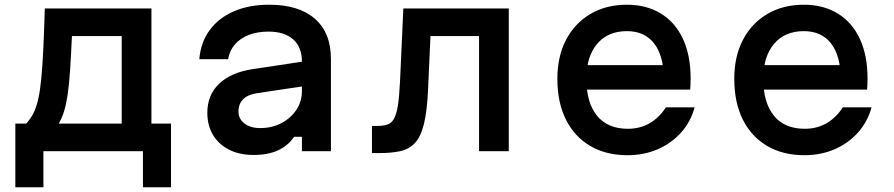

<svg xmlns="http://www.w3.org/2000/svg" viewBox="-20 -641 3790 814"><path d="M45 153V-117H91Q109 -136 121.5 -160.5Q134 -185 142 -220.5Q150 -256 155 -307.5Q160 -359 163.5 -431.5Q167 -504 170 -605H622V-117H705V153H586V0H164V153ZM229 -117H496V-488H285Q281 -402 277 -342Q273 -282 267 -241Q261 -200 252 -170.5Q243 -141 229 -117Z M1271 -381V-276L1070 -246Q1030 -240 1010.5 -220Q991 -200 991 -168Q991 -137 1016.5 -117.5Q1042 -98 1083 -98Q1133 -98 1173 -119Q1213 -140 1236.5 -175.5Q1260 -211 1260 -255V-380Q1260 -441 1223 -474Q1186 -507 1118 -507Q1071 -507 1035 -493Q999 -479 976.5 -453.5Q954 -428 947 -390H825Q831 -462 869 -513.5Q907 -565 971.5 -593Q1036 -621 1121 -621Q1247 -621 1315 -561.5Q1383 -502 1383 -391V0H1260V-61H1227Q1202 -24 1159.5 -4Q1117 16 1055 16Q995 16 951 -6.5Q907 -29 883 -69Q859 -109 859 -163Q859 -238 909 -286Q959 -334 1052 -348Z M1557 8V-107H1575Q1603 -107 1621 -112.5Q1639 -118 1650 -137Q1661 -156 1667 -194.5Q1673 -233 1676 -298L1690 -605H2137V0H2011V-488H1805L1795 -266Q1791 -171 1777.5 -116Q1764 -61 1739 -34.5Q1714 -8 1676.5 0Q1639 8 1588 8Z M2442 -365H2835L2794 -307Q2794 -404 2753.5 -456.5Q2713 -509 2638 -509Q2557 -509 2511.5 -455Q2466 -401 2466 -307Q2466 -206 2511 -150.5Q2556 -95 2642 -95Q2694 -95 2735 -119Q2776 -143 2803 -186H2925Q2908 -124 2867 -78.5Q2826 -33 2768 -8Q2710 17 2640 17Q2549 17 2482 -22.5Q2415 -62 2379 -134.5Q2343 -207 2343 -307Q2343 -402 2380 -472.5Q2417 -543 2483.5 -582Q2550 -621 2638 -621Q2721 -621 2782 -583.5Q2843 -546 2875.5 -476Q2908 -406 2908 -308Q2908 -296 2907.5 -284Q2907 -272 2906 -261H2442Z M3192 -365H3585L3544 -307Q3544 -404 3503.5 -456.5Q3463 -509 3388 -509Q3307 -509 3261.5 -455Q3216 -401 3216 -307Q3216 -206 3261 -150.5Q3306 -95 3392 -95Q3444 -95 3485 -119Q3526 -143 3553 -186H3675Q3658 -124 3617 -78.5Q3576 -33 3518 -8Q3460 17 3390 17Q3299 17 3232 -22.5Q3165 -62 3129 -134.5Q3093 -207 3093 -307Q3093 -402 3130 -472.5Q3167 -543 3233.5 -582Q3300 -621 3388 -621Q3471 -621 3532 -583.5Q3593 -546 3625.5 -476Q3658 -406 3658 -308Q3658 -296 3657.5 -284Q3657 -272 3656 -261H3192Z"/></svg>

Font: Martian Mono SemiExpanded Medium
Style: Regular
Weight: 500
Width: 6
Designer: Roman Shamin
Foundry: Evil Martians
Version: Version 1.000